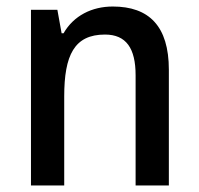

<svg xmlns="http://www.w3.org/2000/svg" viewBox="-20 -569 609 589"><path d="M326 -549C262 -549 206 -521 175 -467H169L156 -539H75V0H177V-273C177 -400 208 -463 302 -463C367 -463 396 -421 396 -338V0H498V-355C498 -489 437 -549 326 -549Z"/></svg>

Font: Noto Sans Devanagari SemiCondensed Medium
Style: Regular
Weight: 500
Width: 4
Designer: Jelle Bosma - Monotype Design Team
Foundry: Monotype Imaging Inc.
Version: Version 2.004